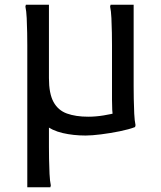

<svg xmlns="http://www.w3.org/2000/svg" viewBox="-20 -564 684 816"><path d="M96 232V-358H188V60Q188 80 188.5 112Q189 144 190.5 175Q192 206 196 224L194 232ZM344 12Q292 12 246.5 1.5Q201 -9 167.5 -35.5Q134 -62 115 -108Q96 -154 96 -224V-372Q96 -392 95.5 -424Q95 -456 93.5 -487Q92 -518 88 -536L90 -544H188V-232Q188 -166 207.5 -130.5Q227 -95 264.5 -81.5Q302 -68 355 -68Q387 -68 420.5 -73.5Q454 -79 479 -86L462 -62Q458 -76 457 -97Q456 -118 456 -140V-372Q456 -392 455.5 -424Q455 -456 453.5 -487Q452 -518 448 -536L450 -544H548V-196Q548 -176 548.5 -144Q549 -112 550.5 -81Q552 -50 556 -32L554 -24Q528 -14 488.5 -6Q449 2 409.5 7Q370 12 344 12Z"/></svg>

Font: Kufam
Style: Regular
Weight: 400
Designer: Wael Morcos, Artur Schmal
Foundry: Original Type
Version: Version 1.301; ttfautohint (v1.8.3)